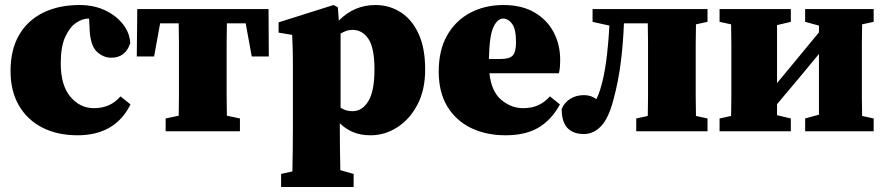

<svg xmlns="http://www.w3.org/2000/svg" viewBox="-20 -523 3524 765"><path d="M289 16Q209 16 149 -14.5Q89 -45 55.5 -102.5Q22 -160 22 -240Q22 -325 56 -383.5Q90 -442 152 -472.5Q214 -503 297 -503Q354 -503 398.5 -482Q443 -461 470 -426.5Q497 -392 499 -351Q480 -293 423 -293Q392 -293 366 -317Q340 -341 337 -407L335 -449H331Q308 -449 282.5 -431.5Q257 -414 239.5 -375Q222 -336 222 -271Q222 -183 260.5 -137.5Q299 -92 354 -92Q420 -92 460 -139L500 -107Q439 16 289 16Z M525 -298 527 -487H1050L1051 -298H983L959 -430H884Q883 -393 883 -351Q883 -309 883 -277V-210Q883 -179 883 -139Q883 -99 884 -62L936 -51V0H640V-51L692 -62Q693 -99 693 -139Q693 -179 693 -210V-277Q693 -309 693 -351Q693 -393 692 -430H618L594 -298Z M1100 222V170L1145 160Q1146 110 1146.5 68.5Q1147 27 1147 -8V-272Q1147 -300 1146.5 -317Q1146 -334 1145.5 -349Q1145 -364 1144 -384L1090 -393V-434L1309 -503L1326 -494L1330 -441Q1391 -503 1476 -503Q1531 -503 1576 -474.5Q1621 -446 1647.5 -389Q1674 -332 1674 -246Q1674 -164 1643 -105.5Q1612 -47 1562.5 -15.5Q1513 16 1457 16Q1417 16 1387 3.5Q1357 -9 1334 -32V-8Q1334 26 1334.5 66.5Q1335 107 1336 155L1389 170V222ZM1384 -404Q1371 -404 1359.5 -400Q1348 -396 1337 -389V-94Q1357 -80 1384 -80Q1424 -80 1448 -120.5Q1472 -161 1472 -246Q1472 -332 1448 -368Q1424 -404 1384 -404Z M1985 -449Q1962 -449 1946 -415Q1930 -381 1928 -288H1975Q2011 -288 2023.5 -302.5Q2036 -317 2036 -355Q2036 -407 2020.5 -428Q2005 -449 1985 -449ZM1994 16Q1917 16 1857 -13Q1797 -42 1762.5 -98.5Q1728 -155 1728 -238Q1728 -323 1761.5 -382Q1795 -441 1853.5 -472Q1912 -503 1986 -503Q2059 -503 2109.5 -473.5Q2160 -444 2186 -394.5Q2212 -345 2212 -284Q2212 -268 2211 -256.5Q2210 -245 2207 -231H1930Q1938 -158 1977.5 -125Q2017 -92 2064 -92Q2099 -92 2125 -104Q2151 -116 2171 -139L2211 -107Q2177 -45 2125.5 -14.5Q2074 16 1994 16Z M2306 11Q2264 11 2241 -13Q2218 -37 2218 -89Q2229 -115 2252.5 -129.5Q2276 -144 2307 -144Q2335 -144 2356 -128Q2365 -145 2371 -165Q2387 -216 2395.5 -281Q2404 -346 2408 -421L2341 -436V-487H2799V-436L2753 -426Q2752 -390 2752 -349Q2752 -308 2752 -277V-210Q2752 -179 2752 -138Q2752 -97 2753 -61L2799 -51V0H2515V-51L2561 -61Q2562 -97 2562 -138Q2562 -179 2562 -210V-277Q2562 -309 2562 -351Q2562 -393 2561 -430H2466Q2463 -351 2453.5 -275Q2444 -199 2424 -125Q2405 -52 2375 -20.5Q2345 11 2306 11Z M3188 -436V-487H3461V-436L3415 -426Q3414 -390 3414 -349Q3414 -308 3414 -277V-210Q3414 -179 3414 -138Q3414 -97 3415 -61L3461 -51V0H3188V-51L3243 -66V-308L3166 -215L3076 -108V-64L3131 -51V0H2847V-51L2893 -61Q2894 -97 2894 -138Q2894 -179 2894 -210V-277Q2894 -308 2894 -349Q2894 -390 2893 -426L2847 -436V-487H3131V-436L3076 -423V-192L3144 -274L3243 -394V-421Z"/></svg>

Font: Source Serif 4 Black
Style: Regular
Weight: 900
Designer: Frank Grießhammer
Foundry: Adobe
Version: Version 4.005;hotconv 1.1.0;makeotfexe 2.6.0